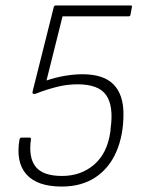

<svg xmlns="http://www.w3.org/2000/svg" viewBox="-20 -675 522 706"><path d="M207 11Q117 11 77 -34Q37 -79 52 -164Q55 -169 59 -169H88Q94 -169 94 -164Q84 -96 111 -62Q138 -28 208 -28Q278 -28 326.5 -70Q375 -112 386 -192L387 -205Q398 -285 370.5 -325Q343 -365 265 -365Q227 -365 189 -355.5Q151 -346 110 -330Q97 -327 100 -339L178 -650Q180 -655 185 -655H460Q467 -655 465 -649L460 -622Q459 -615 454 -615H210L151 -379Q183 -390 217.5 -396Q252 -402 283 -402Q361 -402 397.5 -364.5Q434 -327 434 -256Q434 -178 408 -117.5Q382 -57 331 -23Q280 11 207 11Z"/></svg>

Font: Sofia Sans Semi Condensed ExtraLight
Style: Italic
Weight: 250
Italic angle: -9°
Version: Version 4.100